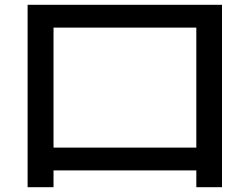

<svg xmlns="http://www.w3.org/2000/svg" viewBox="-20 -740 1040 800"><path d="M95 40V-720H905V40H798V-30H203V40ZM203 -125H798V-625H203Z"/></svg>

Font: M PLUS 1 Code Medium
Style: Regular
Weight: 500
Designer: Coji Morishita
Foundry: UNDERFOREST DESIGN
Version: Version 1.002